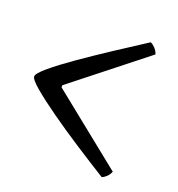

<svg xmlns="http://www.w3.org/2000/svg" viewBox="-92 -581 561 606"><g transform="rotate(20 189.0 -277.5)"><path d="M314 -51Q264 -82 210 -117Q156 -152 109.5 -185Q63 -218 34 -242.5Q5 -267 5 -277Q5 -287 34 -311.5Q63 -336 109.5 -368.5Q156 -401 210 -436.5Q264 -472 314 -504Q321 -501 329 -493Q337 -485 341 -473L98 -281V-274L341 -79Q336 -67 328 -60Q320 -53 314 -51Z"/></g></svg>

Font: Texturina 72pt
Style: Regular
Weight: 400
Designer: Guillermo Torres Carreño
Foundry: Omnibus-Type
Version: Version 1.002; ttfautohint (v1.8.3)